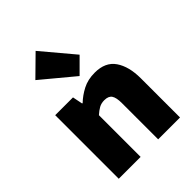

<svg xmlns="http://www.w3.org/2000/svg" viewBox="-234 -949 1068 1068"><g transform="rotate(-45 300.0 -415.0)"><path d="M64 0V-500H204L216 -440H220Q250 -469 291 -490.5Q332 -512 387 -512Q470 -512 508 -456.5Q546 -401 546 -308V0H374V-286Q374 -328 361.5 -347Q349 -366 316 -366Q292 -366 274 -356Q256 -346 236 -328V0ZM314 -558 124 -716 240 -830 398 -642Z"/></g></svg>

Font: Source Code Pro ExtraLight Black
Style: Regular
Weight: 900
Monospace: yes
Version: Version 1.018;hotconv 1.0.116;makeotfexe 2.5.65601